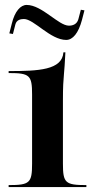

<svg xmlns="http://www.w3.org/2000/svg" viewBox="-20 -758 385 778"><path d="M17.8 -622.8 32.4 -620.3 42.5 -659.8C47.4 -676.9 62.6 -681 76.9 -681C117.5 -681 184 -596.2 248.2 -596.2C274.8 -596.2 297.8 -623.3 312.2 -677.4L322.2 -716L307.6 -718.5L297.5 -680C291.4 -659.2 274.5 -654 259.3 -654C216.8 -654 150.3 -738 88 -738C63.3 -738 39.7 -712 27.8 -662.2ZM15 0H330V-8C244.5 -8 235 -16.7 235 -95V-350C235 -409.1 236.7 -429.2 239.1 -457.4C240.8 -477.3 242.9 -502.3 245 -546H237C232 -474 136.2 -470 15 -470V-462C100.5 -462 110 -453.3 110 -375V-95C110 -16.7 100.5 -8 15 -8Z"/></svg>

Font: Prida01
Style: Black
Weight: 900
Designer: gluk
Foundry: gluk
Version: Version 00.072